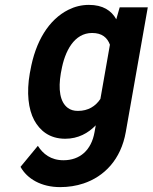

<svg xmlns="http://www.w3.org/2000/svg" viewBox="-20 -558 625 786"><path d="M372 -45 367 -17C354 57 307 98 240 98C188 98 156 72 135 39L64 125C91 174 149 208 226 208C260 208 292 203 322 193C406 165 475 96 495 -18L585 -528H470L456 -479C436 -515 401 -538 344 -538C314 -538 286 -531 260 -518C180 -478 125 -389 104 -268L102 -258C88 -178 96 -111 120 -66C143 -24 182 10 247 10C300 10 341 -13 372 -45ZM430 -375 391 -153C371 -123 341 -104 299 -104C282 -104 269 -108 258 -116C225 -140 218 -193 229 -258L231 -268C245 -349 284 -423 357 -423C398 -423 419 -404 430 -375Z"/></svg>

Font: Asimov
Style: NarIt
Weight: 500
Designer: Google
Version: Version 2.000980; 2014